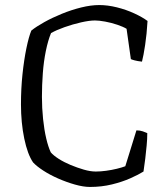

<svg xmlns="http://www.w3.org/2000/svg" viewBox="-20 -740 662 760"><path d="M336 0Q310 0 276.5 -9.5Q243 -19 210 -33.5Q177 -48 151 -65Q125 -82 111 -97Q89 -129 76 -191.5Q63 -254 63 -327Q63 -389 69 -446Q75 -503 84.5 -549Q94 -595 104 -619Q124 -635 155.5 -652.5Q187 -670 225 -685.5Q263 -701 301.5 -710.5Q340 -720 373 -720Q406 -720 442.5 -711Q479 -702 511.5 -687Q544 -672 564 -657Q561 -605 554.5 -562Q548 -519 542 -496Q524 -498 513 -501Q502 -504 498 -506L481 -626Q468 -634 444.5 -642Q421 -650 396.5 -654.5Q372 -659 356 -659Q334 -659 301 -651.5Q268 -644 235.5 -632.5Q203 -621 182 -609Q170 -580 161.5 -538.5Q153 -497 149.5 -450Q146 -403 146 -357Q146 -312 150.5 -269Q155 -226 163 -192Q171 -158 181 -137Q191 -125 212 -111.5Q233 -98 259.5 -87Q286 -76 312 -68.5Q338 -61 359 -61Q378 -61 400 -64Q422 -67 442.5 -72Q463 -77 476 -82L520 -224Q534 -224 545.5 -220Q557 -216 563 -213Q563 -190 560.5 -164Q558 -138 555 -112Q552 -86 548 -61Q529 -49 496.5 -34.5Q464 -20 423 -10Q382 0 336 0Z"/></svg>

Font: Texturina 12pt ExtraLight
Style: Regular
Weight: 250
Designer: Guillermo Torres Carreño
Foundry: Omnibus-Type
Version: Version 1.002